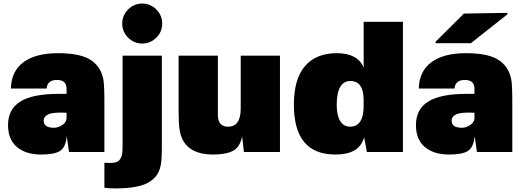

<svg xmlns="http://www.w3.org/2000/svg" viewBox="-20 -852 2939 1076"><path d="M306 -554Q439 -554 497 -510Q555 -466 562 -386Q565 -346 565 -295V0H367L354 -88Q348 -27 317 -6.5Q286 14 211 14Q125 14 75 -28Q25 -70 25 -151Q25 -240 94 -283Q163 -326 309 -326H353V-354Q353 -404 299 -404Q246 -404 241 -356H41Q43 -452 111 -503Q179 -554 306 -554ZM225 -175Q225 -136 283 -136Q306 -136 329.5 -151.5Q353 -167 353 -191V-220Q280 -224 252.5 -212Q225 -200 225 -175Z M887 -22Q887 6 885 42Q882 82 869.5 110Q857 138 828.5 160Q800 182 749.5 193Q699 204 625 204Q589 204 565 200V60Q602 63 623 59Q644 55 653.5 39.5Q663 24 665 8.5Q667 -7 667 -40V-540H887ZM698 -641Q665 -674 665 -720Q665 -766 698 -799Q731 -832 777 -832Q823 -832 856 -799Q889 -766 889 -720Q889 -674 856 -641Q823 -608 777 -608Q731 -608 698 -641Z M1175 14Q1007 14 986 -127Q981 -161 981 -228V-540H1201V-208Q1201 -142 1258 -142Q1329 -142 1329 -244V-540H1549V0H1347L1337 -87Q1324 -26 1284.5 -6Q1245 14 1175 14Z M2238 -730V0H2036L2021 -82Q2004 -29 1963.5 -7.5Q1923 14 1859 14Q1627 14 1627 -265Q1627 -410 1689.5 -482Q1752 -554 1867 -554Q1985 -554 2018 -473V-730ZM1867 -264Q1867 -206 1886.5 -174Q1906 -142 1942 -142Q2018 -142 2018 -260V-289Q2018 -398 1944 -398Q1867 -398 1867 -264Z M2592 -554Q2725 -554 2783 -510Q2841 -466 2848 -386Q2851 -346 2851 -295V0H2653L2640 -88Q2634 -27 2603 -6.5Q2572 14 2497 14Q2411 14 2361 -28Q2311 -70 2311 -151Q2311 -240 2380 -283Q2449 -326 2595 -326H2639V-354Q2639 -404 2585 -404Q2532 -404 2527 -356H2327Q2329 -452 2397 -503Q2465 -554 2592 -554ZM2421 -610V-618L2580 -776L2824 -780V-772L2619 -610ZM2511 -175Q2511 -136 2569 -136Q2592 -136 2615.5 -151.5Q2639 -167 2639 -191V-220Q2566 -224 2538.5 -212Q2511 -200 2511 -175Z"/></svg>

Font: Nacelle Black
Style: Regular
Weight: 900
Designer: Sora Sagano
Foundry: Sora Sagano
Version: Version 1.000;FEAKit 1.0